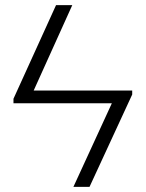

<svg xmlns="http://www.w3.org/2000/svg" viewBox="-20 -731 570 751"><path d="M111.8 -377H497.1V-361.3L330.1 0H267.1L417.5 -327.1H32.7V-344.7L199.2 -710.9H262.7Z"/></svg>

Font: Roboto Light
Style: Regular
Weight: 300
Designer: Google
Version: Version 2.134; 2016; ttfautohint (v1.6)